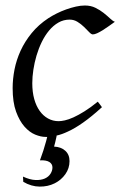

<svg xmlns="http://www.w3.org/2000/svg" viewBox="-20 -477 437 697"><path d="M232.4 107.9Q232.4 133.8 217.3 155.3Q202.1 176.8 178 188.7Q153.8 200.7 123.8 200.4Q93.8 200.2 64.5 183.1L63.5 164.1Q88.9 175.8 108.9 176.5Q128.9 177.2 142.6 171.1Q156.2 165 163.3 153.8Q170.4 142.6 170.4 130.9Q170.4 118.2 159.2 111.1Q147.9 104 125 105Q138.7 68.4 147.5 35.2Q149.4 27.3 151.4 20H145Q128.4 20 107.9 11.7Q87.4 3.4 69.1 -17.1Q50.8 -37.6 38.3 -71.8Q25.9 -106 25.9 -157.2Q25.9 -189.9 32.7 -224.9Q39.6 -259.8 54.9 -293.2Q70.3 -326.7 95 -356.9Q119.6 -387.2 155.8 -411.1Q169.4 -419.9 186 -428.2Q202.6 -436.5 220.5 -442.9Q238.3 -449.2 255.6 -453.1Q272.9 -457 288.1 -457Q309.6 -457 326.4 -448.7Q343.3 -440.4 356.4 -429.9Q369.6 -419.4 379.6 -409.9Q389.6 -400.4 397 -397.9Q386.7 -390.6 375.2 -382.3Q363.8 -374 353 -367.4Q342.3 -360.8 332.8 -356.4Q323.2 -352.1 316.9 -352.1Q311.5 -352.1 303.7 -360.4Q295.9 -368.7 285.4 -378.9Q274.9 -389.2 261.7 -397.5Q248.5 -405.8 232.9 -405.8Q210.4 -405.8 191.9 -395Q173.3 -384.3 158.2 -366.2Q143.1 -348.1 131.6 -324.5Q120.1 -300.8 112.5 -275.1Q105 -249.5 101.1 -223.6Q97.2 -197.8 97.2 -174.8Q97.2 -143.1 104.2 -117.7Q111.3 -92.3 124 -74.5Q136.7 -56.6 154.3 -46.9Q171.9 -37.1 192.9 -37.1Q201.7 -37.1 215.3 -40Q229 -43 246.8 -51Q264.6 -59.1 286.6 -72.8Q308.6 -86.4 335 -107.9Q338.9 -102.5 343.3 -97.2Q347.7 -91.8 350.1 -87.9Q312 -53.2 281.7 -32Q251.5 -10.7 226.6 0.5Q204.1 11.2 185.5 15.1Q185.5 17.1 185.1 19Q182.6 30.3 180.4 39.8Q178.2 49.3 176.3 55.2Q201.2 56.2 216.8 70.1Q232.4 84 232.4 107.9Z"/></svg>

Font: Gentium Plus Eur
Style: Italic
Weight: 400
Italic angle: -8°
Designer: J. Victor Gaultney, Annie Olsen, Iska Routamaa, Becca Hirsbrunner
Foundry: SIL International
Version: Version 5.000